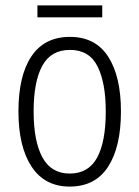

<svg xmlns="http://www.w3.org/2000/svg" viewBox="-20 -678 514 708"><path d="M426 -267Q426 -136 378.5 -63Q331 10 237 10Q145 10 96.5 -63.5Q48 -137 48 -267Q48 -399 96 -470.5Q144 -542 238 -542Q332 -542 379 -469Q426 -396 426 -267ZM104 -267Q104 -157 136.5 -97.5Q169 -38 237 -38Q306 -38 338 -96.5Q370 -155 370 -267Q370 -373 339.5 -433.5Q309 -494 238 -494Q168 -494 136 -435.5Q104 -377 104 -267ZM357 -658V-614H118V-658Z"/></svg>

Font: Noto Sans Sinhala UI Condensed Light
Style: Regular
Weight: 300
Width: 3
Designer: Jelle Bosma - Monotype Design Team
Foundry: Monotype Imaging Inc.
Version: Version 2.006; ttfautohint (v1.8.4.7-5d5b)